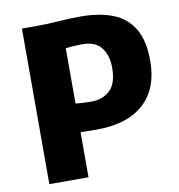

<svg xmlns="http://www.w3.org/2000/svg" viewBox="-83 -827 842 903"><g transform="rotate(-10 338.0 -375.5)"><path d="M80 0V-743H153Q204 -743 255.2 -747Q306.5 -751 362 -751Q451.5 -751 515.5 -725.8Q579.5 -700.5 613.8 -643Q648 -585.5 648 -489Q648 -357 569.8 -285.5Q491.5 -214 343 -214Q314 -214 296.5 -214.5Q279 -215 267 -215V0ZM267 -352Q283 -350.5 301.5 -349.2Q320 -348 343 -348Q395.5 -348 430.8 -380Q466 -412 466 -490Q466 -550 435.2 -586.8Q404.5 -623.5 339 -621Q302 -621 267 -616Z"/></g></svg>

Font: Merriweather Sans Black
Style: Regular
Weight: 900
Designer: Eben Sorkin
Foundry: Eben Sorkin
Version: Version 1.008; ttfautohint (v1.7.19-72a1) -l 8 -r 50 -G 200 